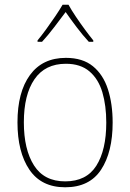

<svg xmlns="http://www.w3.org/2000/svg" viewBox="-20 -783 552 813"><path d="M457 -264Q457 -139 408 -64.5Q359 10 256 10Q155 10 104.5 -64.5Q54 -139 54 -265Q54 -393 107 -465.5Q160 -538 259 -538Q330 -538 373.5 -502.5Q417 -467 437 -405Q457 -343 457 -264ZM81 -265Q81 -150 124 -82.5Q167 -15 256 -15Q346 -15 388 -81.5Q430 -148 430 -264Q430 -336 413.5 -392Q397 -448 359 -480.5Q321 -513 259 -513Q171 -513 126 -447.5Q81 -382 81 -265ZM270 -763Q282 -741 301.5 -712Q321 -683 341 -656Q361 -629 375 -612V-606H356Q331 -633 304.5 -668Q278 -703 258 -732Q237 -704 210 -668.5Q183 -633 158 -606H139V-612Q155 -631 175 -658.5Q195 -686 214 -714Q233 -742 245 -763Z"/></svg>

Font: Noto Sans Thai SemCond Thin
Style: Regular
Weight: 100
Width: 4
Designer: Monotype Design Team
Foundry: Monotype Imaging Inc.
Version: Version 2.002; ttfautohint (v1.8.4.7-5d5b)